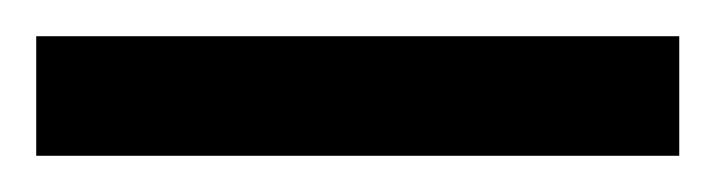

<svg xmlns="http://www.w3.org/2000/svg" viewBox="-22 70 395 106"><path d="M353 156V90H-2V156Z"/></svg>

Font: Noto Sans Sinhala UI ExtraCondensed SemiBold
Style: Regular
Weight: 600
Width: 2
Designer: Jelle Bosma - Monotype Design Team
Foundry: Monotype Imaging Inc.
Version: Version 2.006